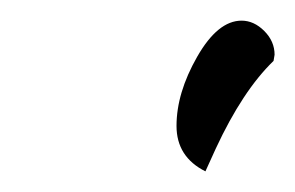

<svg xmlns="http://www.w3.org/2000/svg" viewBox="-20 -742 286 186"><path d="M246 -689 245 -683Q215 -654 189 -598L179 -576Q151 -590 151 -620Q151 -652 171 -687Q191 -722 214 -722Q226 -722 236 -712Q246 -702 246 -689Z"/></svg>

Font: Dancing Script
Style: Bold
Weight: 700
Designer: Pablo Impallari
Foundry: Pablo Impallari. www.impallari.com Igino Marini. www.ikern.com
Version: Version 1.002